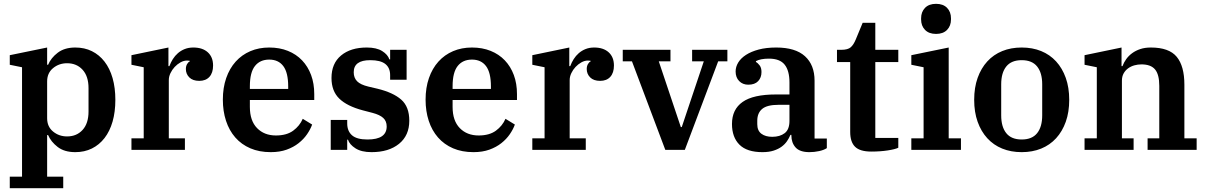

<svg xmlns="http://www.w3.org/2000/svg" viewBox="-20 -782 6294 1002"><path d="M31 140H95V-431L31 -444V-494L226 -534V-444H231Q246 -480 281.5 -507Q317 -534 373 -534Q421 -534 459.5 -515Q498 -496 525.5 -460.5Q553 -425 567.5 -374.5Q582 -324 582 -261Q582 -198 567.5 -147.5Q553 -97 525.5 -61.5Q498 -26 459.5 -7Q421 12 373 12Q316 12 281 -15Q246 -42 231 -77H226V140H310V200H31ZM330 -70Q380 -70 411 -104Q442 -138 442 -200V-322Q442 -384 411 -418Q380 -452 330 -452Q288 -452 257 -426.5Q226 -401 226 -357V-165Q226 -121 257 -95.5Q288 -70 330 -70Z M666 -60H730V-431L666 -444V-494L859 -534V-437H864Q871 -456 882 -473.5Q893 -491 908.5 -504.5Q924 -518 944 -526Q964 -534 989 -534Q1037 -534 1064.5 -509Q1092 -484 1092 -440Q1092 -402 1073 -381Q1054 -360 1020 -360Q986 -360 968 -378Q950 -396 950 -422Q950 -436 956 -447Q962 -458 970 -461V-465Q966 -466 956 -466Q939 -466 922 -456.5Q905 -447 891.5 -432.5Q878 -418 869.5 -400Q861 -382 861 -364V-60H945V0H666Z M1393 12Q1333 12 1286.5 -8Q1240 -28 1208 -64.5Q1176 -101 1159.5 -151.5Q1143 -202 1143 -262Q1143 -324 1160.5 -374.5Q1178 -425 1210 -460.5Q1242 -496 1286.5 -515Q1331 -534 1385 -534Q1439 -534 1482.5 -516.5Q1526 -499 1556.5 -467Q1587 -435 1603.5 -390.5Q1620 -346 1620 -291V-260H1284V-224Q1284 -152 1321.5 -113.5Q1359 -75 1420 -75Q1476 -75 1510 -100Q1544 -125 1560 -162L1609 -132Q1600 -107 1582.5 -81.5Q1565 -56 1538.5 -35Q1512 -14 1476 -1Q1440 12 1393 12ZM1284 -318H1484V-331Q1484 -403 1458.5 -437Q1433 -471 1385 -471Q1337 -471 1310.5 -437.5Q1284 -404 1284 -332Z M1919 12Q1866 12 1835 -8Q1804 -28 1796 -53H1792V0H1706V-156H1792V-138Q1792 -98 1817 -76Q1842 -54 1898 -54Q1998 -54 1998 -122Q1998 -150 1980 -166.5Q1962 -183 1924 -193L1874 -206Q1791 -228 1750.5 -267.5Q1710 -307 1710 -375Q1710 -451 1760 -492.5Q1810 -534 1894 -534Q1945 -534 1974.5 -515.5Q2004 -497 2012 -472H2016V-522H2102V-366H2016V-390Q2016 -428 1991 -448Q1966 -468 1912 -468Q1826 -468 1826 -405Q1826 -376 1843.5 -358Q1861 -340 1903 -330L1950 -319Q2032 -299 2074 -262Q2116 -225 2116 -152Q2116 -75 2062.5 -31.5Q2009 12 1919 12Z M2451 12Q2391 12 2344.5 -8Q2298 -28 2266 -64.5Q2234 -101 2217.5 -151.5Q2201 -202 2201 -262Q2201 -324 2218.5 -374.5Q2236 -425 2268 -460.5Q2300 -496 2344.5 -515Q2389 -534 2443 -534Q2497 -534 2540.5 -516.5Q2584 -499 2614.5 -467Q2645 -435 2661.5 -390.5Q2678 -346 2678 -291V-260H2342V-224Q2342 -152 2379.5 -113.5Q2417 -75 2478 -75Q2534 -75 2568 -100Q2602 -125 2618 -162L2667 -132Q2658 -107 2640.5 -81.5Q2623 -56 2596.5 -35Q2570 -14 2534 -1Q2498 12 2451 12ZM2342 -318H2542V-331Q2542 -403 2516.5 -437Q2491 -471 2443 -471Q2395 -471 2368.5 -437.5Q2342 -404 2342 -332Z M2758 -60H2822V-431L2758 -444V-494L2951 -534V-437H2956Q2963 -456 2974 -473.5Q2985 -491 3000.5 -504.5Q3016 -518 3036 -526Q3056 -534 3081 -534Q3129 -534 3156.5 -509Q3184 -484 3184 -440Q3184 -402 3165 -381Q3146 -360 3112 -360Q3078 -360 3060 -378Q3042 -396 3042 -422Q3042 -436 3048 -447Q3054 -458 3062 -461V-465Q3058 -466 3048 -466Q3031 -466 3014 -456.5Q2997 -447 2983.5 -432.5Q2970 -418 2961.5 -400Q2953 -382 2953 -364V-60H3037V0H2758Z M3278 -462H3230V-522H3479V-462H3418L3533 -119H3538L3653 -462H3592V-522H3776V-462H3728L3554 0H3452Z M3959 12Q3878 12 3839 -27Q3800 -66 3800 -135Q3800 -211 3855.5 -250Q3911 -289 4029 -289H4100V-352Q4100 -413 4075 -444.5Q4050 -476 3993 -476Q3949 -476 3925 -463V-459Q3935 -453 3944.5 -440.5Q3954 -428 3954 -406Q3954 -377 3936.5 -358.5Q3919 -340 3885 -340Q3856 -340 3837.5 -359Q3819 -378 3819 -409Q3819 -433 3832.5 -455.5Q3846 -478 3873 -495.5Q3900 -513 3939.5 -523.5Q3979 -534 4031 -534Q4131 -534 4181 -488.5Q4231 -443 4231 -361V-59H4295V-9Q4280 1 4255 6.5Q4230 12 4204 12Q4154 12 4132 -12.5Q4110 -37 4110 -75V-78H4105Q4098 -61 4087 -45Q4076 -29 4059 -16.5Q4042 -4 4017.5 4Q3993 12 3959 12ZM4010 -68Q4050 -68 4075 -87Q4100 -106 4100 -151V-235H4043Q3983 -235 3957.5 -213.5Q3932 -192 3932 -152V-134Q3932 -100 3953.5 -84Q3975 -68 4010 -68Z M4527 9Q4468 9 4442.5 -16Q4417 -41 4417 -93V-458H4348V-522H4370Q4405 -522 4420 -535.5Q4435 -549 4446 -576L4482 -663H4548V-522H4668V-458H4548V-62H4668V-11Q4652 -3 4613 3Q4574 9 4527 9Z M4865 -605Q4828 -605 4807.5 -626Q4787 -647 4787 -681V-686Q4787 -720 4807.5 -741Q4828 -762 4865 -762Q4902 -762 4922.5 -741Q4943 -720 4943 -686V-681Q4943 -647 4922.5 -626Q4902 -605 4865 -605ZM4736 -60H4800V-431L4736 -444V-494L4931 -534V-60H4995V0H4736Z M5312 -54Q5366 -54 5392.5 -87Q5419 -120 5419 -180V-342Q5419 -402 5392.5 -435Q5366 -468 5312 -468Q5258 -468 5231.5 -435Q5205 -402 5205 -342V-180Q5205 -120 5231.5 -87Q5258 -54 5312 -54ZM5312 12Q5256 12 5210.5 -6.5Q5165 -25 5132.5 -60.5Q5100 -96 5082 -146.5Q5064 -197 5064 -261Q5064 -325 5082 -375.5Q5100 -426 5132.5 -461.5Q5165 -497 5210.5 -515.5Q5256 -534 5312 -534Q5368 -534 5413.5 -515.5Q5459 -497 5491.5 -461.5Q5524 -426 5542 -375.5Q5560 -325 5560 -261Q5560 -197 5542 -146.5Q5524 -96 5491.5 -60.5Q5459 -25 5413.5 -6.5Q5368 12 5312 12Z M5640 -60H5704V-431L5640 -444V-494L5833 -534V-437H5838Q5845 -456 5857.5 -473.5Q5870 -491 5888.5 -504.5Q5907 -518 5931 -526Q5955 -534 5986 -534Q6081 -534 6121 -485.5Q6161 -437 6161 -340V-60H6225V0H5969V-60H6030V-334Q6030 -393 6008 -419.5Q5986 -446 5937 -446Q5918 -446 5900 -441Q5882 -436 5867.5 -425.5Q5853 -415 5844 -399Q5835 -383 5835 -361V-60H5896V0H5640Z"/></svg>

Font: IBM Plex Serif SmBld
Style: Regular
Weight: 600
Designer: Mike Abbink, Paul van der Laan, Pieter van Rosmalen
Foundry: Bold Monday
Version: Version 3.001